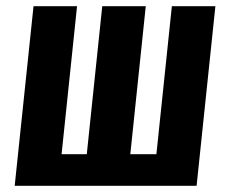

<svg xmlns="http://www.w3.org/2000/svg" viewBox="-20 -598 728 618"><path d="M27.3 0 87.9 -578.1H228L178.2 -101.6H259.3L309.1 -578.1H449.2L399.4 -101.6H483.4L533.2 -578.1H673.3L612.8 0Z"/></svg>

Font: Oswald
Style: Demi-Bold
Weight: 600
Designer: Vernon Adams
Foundry: Vernon Adams
Version: 3.0; ttfautohint (v0.94.23-7a4d-dirty) -l 8 -r 50 -G 200 -x 